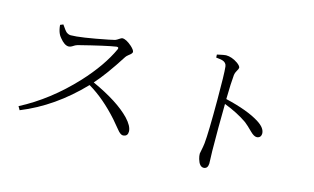

<svg xmlns="http://www.w3.org/2000/svg" viewBox="-94 -1028 2187 1336"><g transform="rotate(15 1000.0 -359.5)"><path d="M218.8 -663.1 240.2 -671.9Q266.6 -632.8 277.3 -624Q293 -612.3 308.6 -612.3Q377 -612.3 572.3 -651.4Q600.6 -657.2 616.2 -661.1Q624 -663.1 648.4 -679.7Q657.2 -685.5 663.1 -685.5Q690.4 -685.5 731.4 -649.4Q756.8 -626 757.8 -612.3Q757.8 -600.6 734.4 -584Q719.7 -572.3 714.8 -564.5Q620.1 -416 548.8 -336.9Q738.3 -251 826.2 -159.2Q873 -109.4 874 -70.3Q874 -38.1 846.7 -34.2Q842.8 -33.2 839.8 -33.2Q821.3 -33.2 796.9 -64.5Q749 -122.1 746.1 -125Q639.6 -244.1 529.3 -309.6Q526.4 -310.5 525.4 -311.5Q333 -110.4 100.6 -16.6L85.9 -42Q289.1 -147.5 461.9 -333Q590.8 -472.7 650.4 -603.5Q656.2 -619.1 639.6 -618.2Q638.7 -618.2 637.7 -618.2Q570.3 -608.4 373 -558.6Q360.4 -555.7 336.9 -540Q325.2 -533.2 314.5 -533.2Q284.2 -533.2 250 -576.2Q238.3 -589.8 233.4 -601.6Q221.7 -627 218.8 -663.1Z M1327.1 -724.6 1326.2 -746.1Q1378.9 -757.8 1389.6 -757.8Q1431.6 -757.8 1475.6 -727.5Q1499 -710 1500 -697.3Q1500 -689.5 1488.3 -669.9Q1479.5 -655.3 1477.5 -639.6Q1471.7 -583 1469.7 -463.9Q1632.8 -425.8 1716.8 -372.1Q1772.5 -336.9 1773.4 -296.9Q1773.4 -270.5 1751 -263.7Q1746.1 -262.7 1741.2 -262.7Q1721.7 -262.7 1695.3 -289.1Q1658.2 -326.2 1636.7 -342.8Q1566.4 -391.6 1469.7 -428.7Q1466.8 -252.9 1468.8 -89.8Q1469.7 -67.4 1470.7 -32.2Q1471.7 -6.8 1471.7 1Q1469.7 38.1 1440.4 39.1Q1410.2 39.1 1395.5 -11.7Q1389.6 -32.2 1389.6 -49.8Q1389.6 -54.7 1399.4 -100.6Q1402.3 -115.2 1403.3 -127.9Q1411.1 -203.1 1411.1 -442.4Q1411.1 -630.9 1405.3 -680.7Q1402.3 -709 1372.1 -717.8Q1356.4 -721.7 1327.1 -724.6Z"/></g></svg>

Font: GenYoMin JP Regular
Style: Regular
Weight: 400
Version: Version 1.001;PS 1;hotconv 16.6.51;makeotf.lib2.5.65220 DEVE